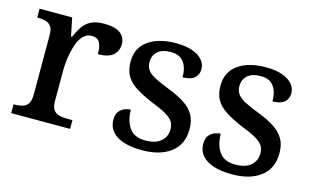

<svg xmlns="http://www.w3.org/2000/svg" viewBox="-73 -744 1552 951"><g transform="rotate(15 703.5 -268.5)"><path d="M29 0V-45H32Q55 -45 73.5 -50Q92 -55 102.5 -70.5Q113 -86 113 -117V-423Q113 -453 102 -467.5Q91 -482 73.5 -486.5Q56 -491 34 -491H31V-536H198L217 -443H222Q235 -473 250.5 -496.5Q266 -520 291.5 -533.5Q317 -547 360 -547Q416 -547 443 -527Q470 -507 470 -471Q470 -436 445.5 -414.5Q421 -393 368 -393Q368 -434 356.5 -453.5Q345 -473 316 -473Q289 -473 270.5 -452Q252 -431 242 -399Q232 -367 227.5 -333Q223 -299 223 -273V-112Q223 -83 234 -68.5Q245 -54 262.5 -49.5Q280 -45 302 -45H331V0Z M701 10Q645 10 606 -3Q567 -16 546.5 -40.5Q526 -65 526 -99Q526 -128 538.5 -143Q551 -158 567.5 -164Q584 -170 597 -170Q597 -115 622 -78Q647 -41 705 -41Q758 -41 785 -65Q812 -89 812 -126Q812 -150 801.5 -166Q791 -182 764.5 -197.5Q738 -213 689 -232Q637 -254 602.5 -276Q568 -298 551 -327Q534 -356 534 -400Q534 -471 587.5 -508.5Q641 -546 729 -546Q781 -546 815.5 -533Q850 -520 866.5 -499Q883 -478 883 -454Q883 -425 863 -408Q843 -391 803 -391Q803 -441 781.5 -469Q760 -497 716 -497Q671 -497 648 -476.5Q625 -456 625 -422Q625 -398 637.5 -381Q650 -364 678 -349.5Q706 -335 753 -317Q804 -297 837 -275Q870 -253 886.5 -223.5Q903 -194 903 -152Q903 -73 848.5 -31.5Q794 10 701 10Z M1162 10Q1106 10 1067 -3Q1028 -16 1007.5 -40.5Q987 -65 987 -99Q987 -128 999.5 -143Q1012 -158 1028.5 -164Q1045 -170 1058 -170Q1058 -115 1083 -78Q1108 -41 1166 -41Q1219 -41 1246 -65Q1273 -89 1273 -126Q1273 -150 1262.5 -166Q1252 -182 1225.5 -197.5Q1199 -213 1150 -232Q1098 -254 1063.5 -276Q1029 -298 1012 -327Q995 -356 995 -400Q995 -471 1048.5 -508.5Q1102 -546 1190 -546Q1242 -546 1276.5 -533Q1311 -520 1327.5 -499Q1344 -478 1344 -454Q1344 -425 1324 -408Q1304 -391 1264 -391Q1264 -441 1242.5 -469Q1221 -497 1177 -497Q1132 -497 1109 -476.5Q1086 -456 1086 -422Q1086 -398 1098.5 -381Q1111 -364 1139 -349.5Q1167 -335 1214 -317Q1265 -297 1298 -275Q1331 -253 1347.5 -223.5Q1364 -194 1364 -152Q1364 -73 1309.5 -31.5Q1255 10 1162 10Z"/></g></svg>

Font: Noto Serif Gujarati Medium
Style: Regular
Weight: 500
Version: Version 2.102